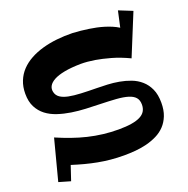

<svg xmlns="http://www.w3.org/2000/svg" viewBox="-140 -881 1045 1068"><g transform="rotate(-20 382.5 -347.0)"><path d="M751 -716.8 650.9 -472.2Q595.7 -498.5 545.7 -512.5Q495.6 -526.4 457.5 -532.7Q412.6 -540 374 -540Q316.9 -539.1 277.3 -531.5Q237.8 -523.9 214.1 -511Q190.4 -498 181.4 -481.4Q172.4 -464.8 176.8 -445.8Q181.6 -424.3 199.7 -411.9Q217.8 -399.4 248 -393.3Q278.3 -387.2 320.1 -385.3Q361.8 -383.3 414.1 -382.8Q441.4 -382.3 474.9 -380.9Q508.3 -379.4 542.7 -373.3Q577.1 -367.2 609.4 -355Q641.6 -342.8 666.7 -320.8Q691.9 -298.8 707 -265.6Q722.2 -232.4 722.2 -184.1Q722.2 -140.1 709.5 -107.9Q696.8 -75.7 675.3 -53Q653.8 -30.3 624.8 -15.9Q595.7 -1.5 563 6.8Q530.3 15.1 495.6 18.1Q460.9 21 428.2 21Q386.7 21 348.9 17.3Q311 13.7 274.9 6.8Q238.8 0 202.9 -9.5Q167 -19 129.9 -30.8L101.1 55.2L32.2 35.2L95.2 -206.1Q139.2 -187 182.4 -171.9Q225.6 -156.7 269.3 -146.2Q313 -135.7 357.4 -130.4Q401.9 -125 448.2 -125Q493.7 -125 525.9 -130.4Q558.1 -135.7 578.4 -146.5Q598.6 -157.2 607.9 -173.3Q617.2 -189.5 617.2 -210.9Q617.2 -237.8 603.5 -253.4Q589.8 -269 562.3 -277.3Q534.7 -285.6 493.4 -288.6Q452.1 -291.5 397 -293Q358.4 -293.9 315.9 -295.9Q273.4 -297.9 232.4 -304.2Q191.4 -310.5 154.3 -322.8Q117.2 -335 89.1 -356.4Q61 -377.9 44.4 -410.2Q27.8 -442.4 27.8 -488.8Q27.8 -530.3 41.3 -563.7Q54.7 -597.2 79.1 -622.8Q103.5 -648.4 137 -666.7Q170.4 -685.1 210.7 -696.5Q251 -708 296.1 -712.9Q341.3 -717.8 389.2 -716.8Q438 -714.4 485.8 -707Q505.9 -704.1 527.8 -699.5Q549.8 -694.8 571.3 -688.2Q592.8 -681.6 612.8 -673.1Q632.8 -664.6 649.9 -653.8L670.9 -749Z"/></g></svg>

Font: Peralta
Style: Regular
Weight: 400
Designer: Astigmatic (AOETI)
Foundry: Astigmatic (AOETI)
Version: Version 1.000